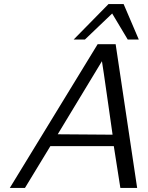

<svg xmlns="http://www.w3.org/2000/svg" viewBox="-20 -918 721 938"><path d="M340 -725 510 -898H584L658 -725H604L528 -852L462 -789Q416 -745 395 -725ZM28 0 457 -702H545L650 0H568L536 -204H226L102 0ZM262 -262 530 -260Q523 -310 509.5 -404Q496 -498 487.5 -557Q479 -616 478 -619Q468 -602 394.5 -481Q321 -360 262 -262Z"/></svg>

Font: Coval
Style: ExtraLight Italic
Weight: 200
Foundry: Context Ltd
Version: Version 001.000